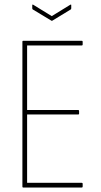

<svg xmlns="http://www.w3.org/2000/svg" viewBox="-20 -837 452 857"><path d="M83 0Q80 0 80 -4V-651Q80 -655 83 -655H345Q349 -655 349 -651V-638Q349 -634 345 -634H101V-346H329Q333 -346 333 -342V-329Q333 -326 329 -326H101V-21H345Q349 -21 349 -17V-4Q349 0 345 0ZM209 -745 126 -795Q124 -796 124 -801V-814Q124 -818 128 -816L211 -765L294 -816Q298 -818 298 -814V-801Q298 -796 296 -795L214 -745Q211 -743 209 -745Z"/></svg>

Font: Sofia Sans Condensed Thin
Style: Regular
Weight: 250
Version: Version 4.100